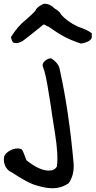

<svg xmlns="http://www.w3.org/2000/svg" viewBox="-107 -627 509 1023"><path d="M171 376Q130 376 69 355Q32 341 -47 290Q-69 280 -79.5 256.5Q-90 233 -85 208Q-79 190 -57 177Q-35 164 -13 164Q1 164 10 170Q16 179 24.5 202Q33 225 34 227Q103 282 153 282Q184 282 196 260Q205 200 185 76.5Q165 -47 164 -62Q160 -82 153 -128.5Q146 -175 138.5 -211.5Q131 -248 120 -277Q119 -292 135 -304.5Q151 -317 166 -316Q208 -289 212 -253Q260 -38 285 241Q290 305 259 349Q221 376 171 376ZM-49 -429Q-13 -487 30 -521Q63 -549 81 -569Q86 -583 104 -595Q122 -607 130 -607Q160 -607 185 -581Q204 -571 215 -556L218 -550Q251 -512 308 -485Q355 -470 382 -450V-427Q375 -403 324 -395Q275 -411 238.5 -430Q202 -449 150 -486Q145 -486 137 -492Q131 -496 128 -496H124L101 -477L56 -441L25 -417L13 -408Q-9 -397 -18 -397Q-33 -397 -38 -402Q-43 -407 -49 -429Z"/></svg>

Font: Excalifont
Style: Regular
Weight: 400
Designer: Your Own Font Foundry (Virgil); Ján Filípek / DizajnDesign (Excalifont, modifications)
Foundry: Your Own Font Foundry (Virgil); Ján Filípek / DizajnDesign (Excalifont, modifications)
Version: Version 1.000;Glyphs 3.2 (3227)